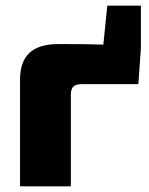

<svg xmlns="http://www.w3.org/2000/svg" viewBox="-20 -660 528 680"><path d="M470 -362H270Q249 -362 240 -353.5Q231 -345 231 -325V0H51V-378Q51 -442 84.5 -473Q118 -504 188 -504Q293 -504 346 -502L360 -640H479V-489Z"/></svg>

Font: Exo 2.0 Extra Bold
Style: Regular
Weight: 800
Designer: Natanael Gama
Version: Version 1.001;PS 001.001;hotconv 1.0.70;makeotf.lib2.5.58329